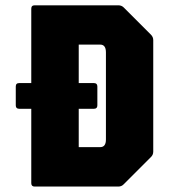

<svg xmlns="http://www.w3.org/2000/svg" viewBox="-20 -686 634 706"><path d="M50.5 -286Q38 -286 38 -298.5V-368Q38 -380.5 50.5 -380.5H325.5Q338 -380.5 338 -368V-298.5Q338 -286 325.5 -286ZM107.5 0Q95 0 95 -12.5V-654Q95 -666.5 107.5 -666.5H415Q427 -666.5 435 -658.5L535 -558.5Q543.5 -550 543.5 -538.5V-128.5Q543.5 -116.5 535 -108.5L435 -8.5Q427 0 415 0ZM269.5 -145H348.5Q369.5 -145 369.5 -173V-493.5Q369.5 -522 348.5 -522H269.5Z"/></svg>

Font: Jaro 24pt
Style: Regular
Weight: 400
Designer: Agyei Archer, Celine Hurka, Mirko Velimirović
Version: Version 1.000